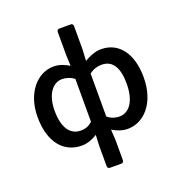

<svg xmlns="http://www.w3.org/2000/svg" viewBox="-150 -801 1048 1115"><g transform="rotate(-20 374.0 -243.0)"><path d="M324.2 48.8V171.9C324.2 181.6 330.1 187.5 339.8 187.5H409.2C418.9 187.5 424.8 181.6 424.8 171.9V48.8L420.9 -18.6C451.2 0 483.4 10.7 514.6 10.7C615.2 10.7 703.1 -81.1 703.1 -240.2C703.1 -382.8 637.7 -477.5 525.4 -477.5C489.3 -477.5 451.2 -461.9 420.9 -443.4L424.8 -514.6V-657.2C424.8 -667 418.9 -672.9 409.2 -672.9H339.8C330.1 -672.9 324.2 -667 324.2 -657.2V-514.6L327.1 -447.3C298.8 -463.9 269.5 -477.5 231.4 -477.5C132.8 -477.5 44.9 -383.8 44.9 -232.4C44.9 -78.1 118.2 10.7 231.4 10.7C267.6 10.7 299.8 -2.9 327.1 -20.5ZM327.1 -100.6C302.7 -80.1 281.2 -73.2 255.9 -73.2C188.5 -73.2 150.4 -129.9 150.4 -233.4C150.4 -333 195.3 -391.6 252 -391.6C276.4 -391.6 302.7 -384.8 327.1 -366.2ZM597.7 -239.3C597.7 -131.8 554.7 -73.2 494.1 -73.2C474.6 -73.2 447.3 -78.1 420.9 -99.6V-365.2C448.2 -385.7 472.7 -391.6 498 -391.6C567.4 -391.6 597.7 -334 597.7 -239.3Z"/></g></svg>

Font: Ed Sans Neue Medium
Style: Regular
Weight: 500
Designer: Stephen Hutchings
Version: Version 1.004;PS 001.004;hotconv 1.0.88;makeotf.lib2.5.64775